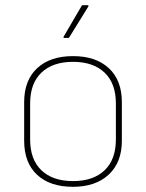

<svg xmlns="http://www.w3.org/2000/svg" viewBox="-20 -707 562 739"><path d="M261 12Q172 12 122.5 -34.5Q73 -81 73 -165V-314Q73 -398 123 -444.5Q173 -491 261 -491Q349 -491 399 -444.5Q449 -398 449 -314V-165Q449 -82 398.5 -35Q348 12 261 12ZM261 -10Q339 -10 382.5 -51.5Q426 -93 426 -170V-309Q426 -386 382.5 -427.5Q339 -469 261 -469Q183 -469 139.5 -427.5Q96 -386 96 -309V-170Q96 -93 139.5 -51.5Q183 -10 261 -10ZM227 -561Q223 -561 225 -566L294 -684Q295 -687 298 -687H317Q320 -687 320.5 -685.5Q321 -684 320 -682L247 -564Q245 -561 243 -561Z"/></svg>

Font: Sofia Sans Thin
Style: Regular
Weight: 250
Designer: Botio Nikoltchev, Ani Petrova
Foundry: lettersoup
Version: Version 4.101